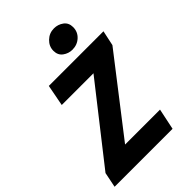

<svg xmlns="http://www.w3.org/2000/svg" viewBox="-253 -958 1061 1061"><g transform="rotate(-45 277.0 -428.0)"><path d="M-5 0 13 -89 356 -526H108L132 -651H559L540 -562L201 -124H474L448 0ZM366 -700Q336 -700 311.5 -718Q287 -736 287 -770Q287 -805 313.5 -830.5Q340 -856 377 -856Q408 -856 432.5 -838Q457 -820 457 -786Q457 -749 430.5 -724.5Q404 -700 366 -700Z"/></g></svg>

Font: Source Sans 3 ExtraLight ExtraBold
Style: Italic
Weight: 800
Italic angle: -11°
Version: Version 3.052;hotconv 1.1.0;makeotfexe 2.6.0